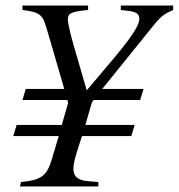

<svg xmlns="http://www.w3.org/2000/svg" viewBox="-20 -673 645 693"><path d="M605 -653H416V-637L441 -634C470 -631 483 -623 483 -606C482 -571 433 -511 321 -380C313 -370 307 -363 293 -347C280 -392 277 -402 264 -447C235 -543 225 -587 225 -603C225 -624 234 -631 298 -637V-653H61V-637C127 -629 134 -619 149 -568L212 -352H73L61 -312H223L226 -302L203 -222H40L28 -182H192L167 -98C149 -36 126 -23 56 -16L52 0H335V-16L299 -19C258 -22 245 -38 245 -64C245 -86 253 -112 276 -182H454L466 -222H288L312 -304L318 -312H486L498 -352H349L530 -576C562 -616 573 -623 605 -637Z"/></svg>

Font: XITS
Style: Italic
Weight: 400
Italic angle: -16.33°
Designer: MicroPress Inc., with final additions and corrections provided by Coen Hoffman, Elsevier (retired)
Version: Version 1.302